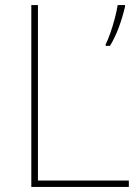

<svg xmlns="http://www.w3.org/2000/svg" viewBox="-20 -734 546 754"><path d="M103 0V-714H129V-25H486V0ZM471 -708Q462 -669 447.5 -629Q433 -589 412 -554H395V-560Q403 -575 413 -603.5Q423 -632 431 -662.5Q439 -693 442 -714H471Z"/></svg>

Font: Noto Sans Gujarati Thin
Style: Regular
Weight: 100
Designer: Jelle Bosma - Monotype Design Team, Universal Thirst
Foundry: Monotype Imaging Inc.
Version: Version 2.106; ttfautohint (v1.8.4.7-5d5b)